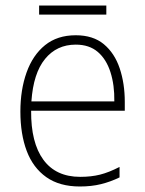

<svg xmlns="http://www.w3.org/2000/svg" viewBox="-20 -667 527 697"><path d="M255 -539Q318 -539 357 -506.5Q396 -474 414.5 -419Q433 -364 433 -297V-265H93Q92 -149 137.5 -87Q183 -25 271 -25Q311 -25 343 -33Q375 -41 414 -61V-23Q381 -7 346.5 1.5Q312 10 270 10Q196 10 148 -24Q100 -58 77 -119Q54 -180 54 -262Q54 -341 76.5 -404Q99 -467 143.5 -503Q188 -539 255 -539ZM255 -505Q186 -505 143.5 -453Q101 -401 94 -299H395Q396 -358 381 -405Q366 -452 335 -478.5Q304 -505 255 -505ZM366 -647V-614H122V-647Z"/></svg>

Font: Noto Sans Tamil SemiCondensed ExtraLight
Style: Regular
Weight: 200
Width: 4
Designer: Jelle Bosma - Monotype Design Team
Foundry: Monotype Imaging Inc.
Version: Version 2.004; ttfautohint (v1.8.4.7-5d5b)